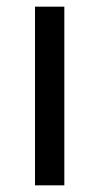

<svg xmlns="http://www.w3.org/2000/svg" viewBox="-20 -556 298 576"><path d="M173 0V-536H85V0Z"/></svg>

Font: Noto Sans Hebrew Droid Medium
Style: Regular
Weight: 500
Designer: Monotype Design Team
Foundry: Monotype Imaging Inc.
Version: Version 1.100